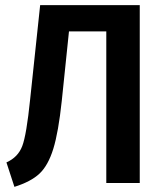

<svg xmlns="http://www.w3.org/2000/svg" viewBox="-20 -711 632 746"><path d="M136 -691H523V0H393V-589H248L220 -319Q207 -197 187 -132.5Q167 -68 133.5 -36.5Q100 -5 36 15L5 -80Q50 -100 66.5 -143.5Q83 -187 97 -324Z"/></svg>

Font: Fira Sans Condensed Medium
Style: Regular
Weight: 500
Width: 3
Designer: Carrois Corporate & Edenspiekermann AG
Foundry: Carrois Corporate GbR & Edenspiekermann AG
Version: Version 4.203;PS 004.203;hotconv 1.0.88;makeotf.lib2.5.64775